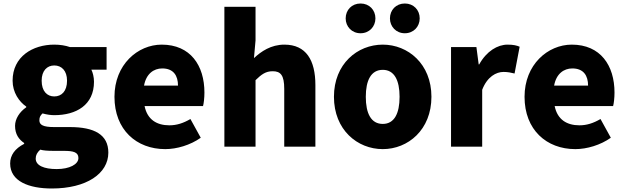

<svg xmlns="http://www.w3.org/2000/svg" viewBox="-20 -838 3573 1097"><path d="M276 239C474 239 599 154 599 34C599 -69 519 -112 379 -112H289C228 -112 205 -124 205 -150C205 -170 211 -178 223 -190C248 -183 271 -180 290 -180C416 -180 517 -238 517 -371C517 -398 510 -424 502 -440H589V-569H380C354 -578 323 -583 290 -583C167 -583 52 -515 52 -377C52 -310 89 -257 130 -229V-225C92 -199 66 -159 66 -119C66 -71 88 -41 118 -21V-16C65 11 38 49 38 96C38 198 145 239 276 239ZM290 -287C249 -287 218 -317 218 -377C218 -434 249 -464 290 -464C332 -464 363 -434 363 -377C363 -317 332 -287 290 -287ZM304 128C232 128 184 108 184 68C184 49 192 33 210 17C228 22 250 24 291 24H345C398 24 428 31 428 65C428 101 377 128 304 128Z M924 14C990 14 1068 -9 1127 -51L1068 -158C1027 -134 989 -122 948 -122C876 -122 822 -154 806 -232H1140C1144 -246 1148 -277 1148 -309C1148 -464 1068 -583 904 -583C767 -583 634 -469 634 -285C634 -96 760 14 924 14ZM803 -349C815 -416 858 -447 907 -447C972 -447 997 -405 997 -349Z M1262 0H1440V-380C1474 -413 1498 -431 1538 -431C1583 -431 1604 -409 1604 -330V0H1782V-352C1782 -494 1729 -583 1605 -583C1528 -583 1472 -544 1431 -506L1440 -607V-799H1262Z M2167 14C2311 14 2445 -96 2445 -285C2445 -473 2311 -583 2167 -583C2022 -583 1888 -473 1888 -285C1888 -96 2022 14 2167 14ZM2167 -130C2100 -130 2070 -190 2070 -285C2070 -379 2100 -439 2167 -439C2233 -439 2263 -379 2263 -285C2263 -190 2233 -130 2167 -130ZM2040 -648C2090 -648 2125 -686 2125 -733C2125 -781 2090 -818 2040 -818C1990 -818 1955 -781 1955 -733C1955 -686 1990 -648 2040 -648ZM2293 -648C2343 -648 2378 -686 2378 -733C2378 -781 2343 -818 2293 -818C2243 -818 2208 -781 2208 -733C2208 -686 2243 -648 2293 -648Z M2557 0H2735V-325C2764 -400 2815 -427 2857 -427C2882 -427 2899 -423 2920 -418L2949 -571C2933 -578 2914 -583 2880 -583C2823 -583 2760 -546 2718 -470H2715L2702 -569H2557Z M3267 14C3333 14 3411 -9 3470 -51L3411 -158C3370 -134 3332 -122 3291 -122C3219 -122 3165 -154 3149 -232H3483C3487 -246 3491 -277 3491 -309C3491 -464 3411 -583 3247 -583C3110 -583 2977 -469 2977 -285C2977 -96 3103 14 3267 14ZM3146 -349C3158 -416 3201 -447 3250 -447C3315 -447 3340 -405 3340 -349Z"/></svg>

Font: ChiuKong Gothic MN Heavy
Style: Regular
Weight: 900
Designer: Ryoko NISHIZUKA 西塚涼子 (kana, bopomofo & ideographs); Paul D. Hunt (Latin, Greek & Cyrillic); Sandoll Communications 산돌커뮤니
Foundry: Adobe
Version: Version 1.300